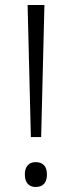

<svg xmlns="http://www.w3.org/2000/svg" viewBox="-20 -734 286 765"><path d="M144 -188H103L90 -714H157ZM79 -39Q79 -63 90.5 -75.5Q102 -88 122 -88Q144 -88 155.5 -75.5Q167 -63 167 -39Q167 -14 155.5 -1.5Q144 11 122 11Q102 11 90.5 -1.5Q79 -14 79 -39Z"/></svg>

Font: Noto Sans Khmer Light
Style: Regular
Weight: 300
Version: Version 2.003